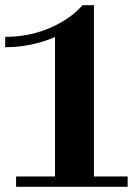

<svg xmlns="http://www.w3.org/2000/svg" viewBox="-20 -720 512 740"><path d="M342 -700V-40H472V0H42V-40H192V-577Q99 -538 0 -538V-578Q92 -578 171.5 -612Q251 -646 298 -700Z"/></svg>

Font: Croissant One
Style: Regular
Weight: 400
Designer: Eduardo Rodriguez Tunni
Foundry: Eduardo Rodriguez Tunni
Version: Version 1.001